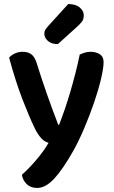

<svg xmlns="http://www.w3.org/2000/svg" viewBox="-20 -740 561 949"><path d="M148 -114Q124 -164 91 -249Q58 -334 25 -455Q35 -467 53 -475.5Q71 -484 92 -484Q118 -484 134.5 -472Q151 -460 161 -429Q208 -278 268 -123H272Q285 -156 299.5 -198Q314 -240 327.5 -286Q341 -332 353 -379Q365 -426 374 -470Q386 -476 399.5 -480Q413 -484 428 -484Q454 -484 473 -472Q492 -460 492 -433Q492 -403 479 -348.5Q466 -294 444.5 -231.5Q423 -169 396 -105.5Q369 -42 342 6Q290 98 247.5 143.5Q205 189 164 189Q132 189 112.5 170.5Q93 152 88 124Q104 110 122 91.5Q140 73 158 52Q176 31 192 9Q208 -13 220 -34Q211 -37 202.5 -41.5Q194 -46 185.5 -55Q177 -64 167.5 -78Q158 -92 148 -114ZM317 -720Q354 -720 374 -703Q394 -686 394 -665Q394 -646 386 -634.5Q378 -623 359 -606L266 -522Q234 -522 216.5 -538Q199 -554 199 -573Q199 -584 203.5 -592Q208 -600 218 -611Z"/></svg>

Font: Baloo Chettan 2 SemiBold
Style: Regular
Weight: 600
Designer: Maithili Shingre, Unnati Kotecha and Ek Type
Foundry: Ek Type
Version: Version 1.640;hotconv 1.0.111;makeotfexe 2.5.65597; ttfautoh